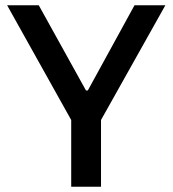

<svg xmlns="http://www.w3.org/2000/svg" viewBox="-20 -708 655 728"><path d="M250 0V-253L7 -688H127L306 -365H313L490 -688H607L363 -253V0Z"/></svg>

Font: Saira Medium
Style: Regular
Weight: 500
Designer: Hector Gatti with collaboration of the Omnibus-Type team
Foundry: Omnibus-Type
Version: Version 1.100; ttfautohint (v1.8.3)